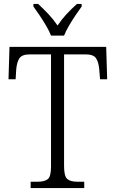

<svg xmlns="http://www.w3.org/2000/svg" viewBox="-20 -951 585 971"><path d="M135 0V-32H170Q205 -32 221.5 -45Q238 -58 238 -108V-676H131Q91 -676 78 -656Q65 -636 62 -599L59 -550H23L28 -714H517L522 -550H486L482 -599Q479 -636 466 -656Q453 -676 413 -676H304V-111Q304 -59 320.5 -45.5Q337 -32 371 -32H406V0ZM238 -771Q229 -794 213.5 -820.5Q198 -847 180.5 -873Q163 -899 149 -918V-931H173Q202 -904 226 -878.5Q250 -853 271 -822Q292 -853 315.5 -878.5Q339 -904 369 -931H393V-918Q379 -899 361.5 -873Q344 -847 328.5 -820.5Q313 -794 304 -771Z"/></svg>

Font: Noto Serif Armenian SemiCondensed Light
Style: Regular
Weight: 300
Width: 4
Designer: Monotype Design Team
Foundry: Monotype Imaging Inc.
Version: Version 2.008; ttfautohint (v1.8.4.7-5d5b)